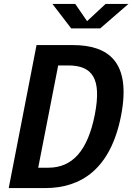

<svg xmlns="http://www.w3.org/2000/svg" viewBox="-20 -960 676 980"><path d="M24.5 0H210C393 0 544.5 -96 598 -370C651 -644.5 533.5 -730 350.5 -730H166.5ZM464 -375C427.5 -190 349.5 -104 226.5 -104H175L277 -626H328C451 -626 500 -560 464 -375ZM247.5 -940H364L424.5 -852L519 -940H635.5L491.5 -815H343.5Z"/></svg>

Font: Monaspace Neon SemiBold
Style: Italic
Weight: 600
Italic angle: -11°
Designer: Riley Cran & the Lettermatic Team
Foundry: Lettermatic
Version: Version 1.200 (Monaspace Neon)